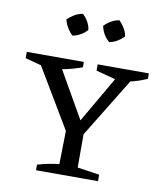

<svg xmlns="http://www.w3.org/2000/svg" viewBox="-83 -807 747 875"><g transform="rotate(10 290.5 -369.5)"><path d="M143 0V-26Q195 -41 243 -46L246 -200L82 -475L8 -495V-524H272V-499Q228 -483 180 -474L303 -259L426 -471L336 -495V-524H573V-499Q536 -482 496 -473L328 -199V-45L430 -30V0ZM230 -739Q262 -709 267 -671Q255 -657 237 -646.5Q219 -636 200 -633Q186 -646 175.5 -663.5Q165 -681 160 -701Q174 -715 192 -725.5Q210 -736 230 -739ZM399 -739Q413 -725 423.5 -707.5Q434 -690 437 -671Q424 -657 406.5 -646.5Q389 -636 370 -633Q339 -659 330 -701Q343 -715 361 -725.5Q379 -736 399 -739Z"/></g></svg>

Font: Piazzolla SC
Style: Regular
Weight: 400
Designer: Juan Pablo del Peral
Foundry: Huerta Tipografica
Version: Version 1.330